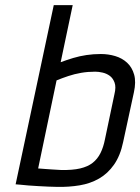

<svg xmlns="http://www.w3.org/2000/svg" viewBox="-20 -720 548 750"><path d="M217 -477 264 -700H190L41 0Q46 0 59.5 1.5Q73 3 91 4.5Q109 6 129.5 7Q150 8 169 9Q188 10 203 10Q249 11 291 4Q333 -3 367 -22.5Q401 -42 425.5 -77Q450 -112 461 -165L503 -359Q512 -400 504 -428.5Q496 -457 476.5 -475Q457 -493 430 -501Q403 -509 374 -509Q345 -509 318 -505Q291 -501 266 -493.5Q241 -486 217 -477ZM129 -62 201 -406Q223 -415 247 -423Q271 -431 297 -435.5Q323 -440 352 -440Q365 -440 380.5 -436.5Q396 -433 408.5 -424Q421 -415 427.5 -397.5Q434 -380 427 -352L390 -176Q384 -145 372.5 -122Q361 -99 342 -84Q323 -69 293 -62Q263 -55 218 -56Q200 -57 184 -58Q168 -59 155.5 -60Q143 -61 136 -61.5Q129 -62 129 -62Z"/></svg>

Font: Advent Pro Medium
Style: Italic
Weight: 500
Italic angle: -12°
Version: Version 3.000